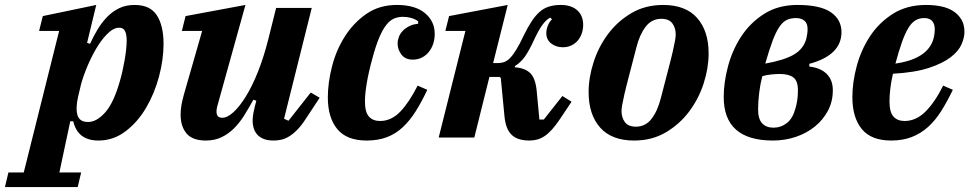

<svg xmlns="http://www.w3.org/2000/svg" viewBox="-112 -556 3918 776"><path d="M-78 141H-16L127 -431H46L61 -491L277 -536L240 -383L252 -379Q266 -410 283 -438Q300 -466 321.5 -488Q343 -510 370 -523Q397 -536 432 -536Q495 -536 522 -494Q549 -452 549 -379Q549 -315 530.5 -246Q512 -177 478 -119.5Q444 -62 395 -25Q346 12 286 12Q202 12 184 -66H172L128 141H216L202 200H-92ZM244 -63Q279 -63 313.5 -102Q348 -141 373 -230Q384 -268 392 -314.5Q400 -361 400 -393Q400 -416 393.5 -430Q387 -444 370 -444Q346 -444 320.5 -418Q295 -392 273.5 -354Q252 -316 235 -273Q218 -230 211 -196L204 -167Q193 -119 201 -91Q209 -63 244 -63Z M720 12Q666 12 642 -16.5Q618 -45 618 -93Q618 -112 621.5 -132Q625 -152 631 -173L705 -431H623L638 -491L880 -536L766 -126Q763 -114 763 -105Q763 -80 786 -80Q807 -80 832 -103Q857 -126 882.5 -167.5Q908 -209 931 -267Q954 -325 972 -396L1004 -524H1148L1036 -76L1054 -68L1144 -182L1180 -161L1124 -76Q1106 -48 1088.5 -30.5Q1071 -13 1054.5 -3.5Q1038 6 1023 9Q1008 12 994 12Q969 12 952.5 5Q936 -2 926.5 -13.5Q917 -25 913 -39Q909 -53 909 -67Q909 -82 912 -98.5Q915 -115 918 -126L924 -149L912 -153Q893 -118 874 -88Q855 -58 832.5 -36Q810 -14 782.5 -1Q755 12 720 12Z M1370 12Q1289 12 1251 -34.5Q1213 -81 1213 -162Q1213 -222 1230 -288Q1247 -354 1282 -409Q1317 -464 1369 -500Q1421 -536 1492 -536Q1566 -536 1605.5 -503Q1645 -470 1645 -419Q1645 -398 1639 -379.5Q1633 -361 1621.5 -346.5Q1610 -332 1593.5 -323.5Q1577 -315 1556 -315Q1526 -315 1510.5 -335.5Q1495 -356 1495 -380Q1495 -393 1500 -406.5Q1505 -420 1515.5 -431Q1526 -442 1541.5 -450Q1557 -458 1578 -460V-470Q1566 -479 1549.5 -483.5Q1533 -488 1516 -488Q1497 -488 1480.5 -481Q1464 -474 1449 -455Q1434 -436 1420 -402.5Q1406 -369 1392 -316Q1377 -261 1370 -218Q1363 -175 1363 -146Q1363 -103 1379 -85Q1395 -67 1424 -67Q1469 -67 1505 -104Q1541 -141 1576 -210L1615 -193Q1592 -144 1568 -106Q1544 -68 1515.5 -41.5Q1487 -15 1451.5 -1.5Q1416 12 1370 12Z M2028 12Q1980 12 1956 -11Q1932 -34 1927 -85L1912 -241L1907 -245H1866L1805 0H1661L1769 -431H1688L1703 -491L1940 -536L1881 -301H1900Q1913 -301 1925 -305Q1937 -309 1949 -321Q1961 -333 1974.5 -355Q1988 -377 2005 -413Q2021 -446 2036.5 -469.5Q2052 -493 2069 -508Q2086 -523 2107 -529.5Q2128 -536 2154 -536Q2197 -536 2221 -514.5Q2245 -493 2245 -455Q2245 -438 2239.5 -421.5Q2234 -405 2223.5 -392.5Q2213 -380 2197.5 -372.5Q2182 -365 2163 -365Q2135 -365 2115.5 -380.5Q2096 -396 2096 -422Q2096 -437 2102.5 -453Q2109 -469 2119 -478L2112 -485Q2096 -477 2079.5 -454.5Q2063 -432 2039 -379Q2018 -336 2002 -317.5Q1986 -299 1969 -289V-284Q2010 -281 2031 -260.5Q2052 -240 2057 -190L2068 -73H2086L2161 -168L2198 -145L2152 -76Q2134 -49 2118.5 -32Q2103 -15 2088.5 -5.5Q2074 4 2059 8Q2044 12 2028 12Z M2458 -44Q2497 -44 2521.5 -76Q2546 -108 2559 -160Q2577 -230 2589 -275.5Q2601 -321 2607.5 -349.5Q2614 -378 2616.5 -393Q2619 -408 2619 -417Q2619 -443 2605.5 -461.5Q2592 -480 2561 -480Q2522 -480 2497.5 -448Q2473 -416 2460 -364Q2442 -294 2430 -248.5Q2418 -203 2411.5 -174.5Q2405 -146 2402.5 -131Q2400 -116 2400 -107Q2400 -81 2413.5 -62.5Q2427 -44 2458 -44ZM2451 12Q2360 12 2313.5 -40.5Q2267 -93 2267 -184Q2267 -242 2287 -304.5Q2307 -367 2345.5 -418.5Q2384 -470 2440 -503Q2496 -536 2568 -536Q2659 -536 2705.5 -483.5Q2752 -431 2752 -340Q2752 -281 2732 -219Q2712 -157 2673.5 -105.5Q2635 -54 2579 -21Q2523 12 2451 12Z M3012 12Q2813 12 2813 -164Q2813 -223 2830.5 -288.5Q2848 -354 2884 -409Q2920 -464 2976.5 -500Q3033 -536 3111 -536Q3203 -536 3246 -506.5Q3289 -477 3289 -426Q3289 -333 3159 -298V-287Q3204 -282 3229 -257.5Q3254 -233 3254 -191Q3254 -146 3234.5 -109Q3215 -72 3182 -45Q3149 -18 3105 -3Q3061 12 3012 12ZM3014 -40Q3044 -40 3068 -58.5Q3092 -77 3103 -118Q3107 -131 3110 -149.5Q3113 -168 3113 -191Q3113 -229 3094.5 -243Q3076 -257 3040 -257Q3024 -257 3004.5 -255Q2985 -253 2969 -248Q2961 -218 2956.5 -182Q2952 -146 2952 -113Q2952 -75 2968.5 -57.5Q2985 -40 3014 -40ZM3105 -483Q3084 -483 3068 -475.5Q3052 -468 3038 -447.5Q3024 -427 3010.5 -391Q2997 -355 2981 -299Q3059 -313 3097.5 -336Q3136 -359 3147 -400Q3149 -410 3150.5 -419Q3152 -428 3152 -439Q3152 -462 3139 -472.5Q3126 -483 3105 -483Z M3490 12Q3409 12 3371 -34.5Q3333 -81 3333 -164Q3333 -223 3350.5 -288.5Q3368 -354 3404 -409Q3440 -464 3496.5 -500Q3553 -536 3631 -536Q3664 -536 3692.5 -530Q3721 -524 3741.5 -510.5Q3762 -497 3774 -476.5Q3786 -456 3786 -427Q3786 -404 3774 -376.5Q3762 -349 3730 -324.5Q3698 -300 3642 -281.5Q3586 -263 3497 -258Q3489 -223 3486 -195Q3483 -167 3483 -146Q3483 -103 3499 -85Q3515 -67 3544 -67Q3590 -67 3628 -104.5Q3666 -142 3700 -210L3739 -193Q3716 -145 3692 -107Q3668 -69 3638.5 -42.5Q3609 -16 3572.5 -2Q3536 12 3490 12ZM3507 -299Q3554 -306 3584.5 -319.5Q3615 -333 3633 -351.5Q3651 -370 3658.5 -392Q3666 -414 3666 -438Q3666 -459 3655.5 -471Q3645 -483 3624 -483Q3603 -483 3587.5 -473.5Q3572 -464 3559 -442.5Q3546 -421 3533.5 -386Q3521 -351 3507 -299Z"/></svg>

Font: IBM Plex Serif
Style: Bold Italic
Weight: 700
Italic angle: -14°
Designer: Mike Abbink, Paul van der Laan, Pieter van Rosmalen
Foundry: Bold Monday
Version: Version 3.001